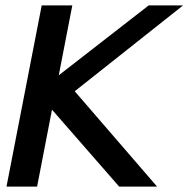

<svg xmlns="http://www.w3.org/2000/svg" viewBox="-20 -689 696 709"><path d="M4 0H117L172 -284L420 0H560L256 -352L656 -669H529L197 -411L247 -669H134Z"/></svg>

Font: KpSans
Style: BoldItalic
Weight: 700
Italic angle: -11°
Version: Version 0.66